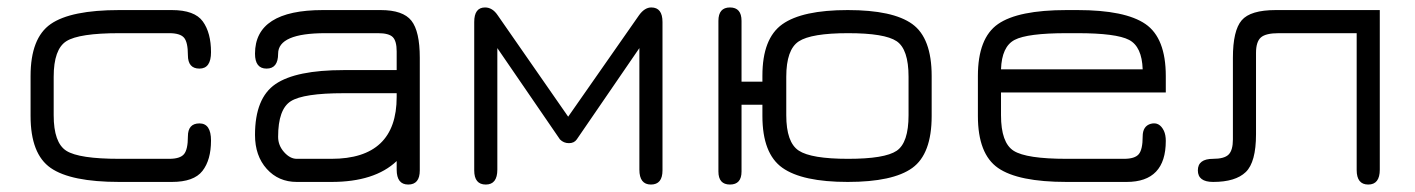

<svg xmlns="http://www.w3.org/2000/svg" viewBox="-20 -488 3796 515"><path d="M441 0H300Q170 0 116 -37.5Q62 -75 62 -177V-284Q62 -386 116 -423.5Q170 -461 300 -461H441Q502 -461 524 -430.5Q546 -400 546 -348Q546 -304 515 -304Q484 -304 484 -340Q484 -375 473.5 -387Q463 -399 434 -399H300Q192 -399 158 -377.5Q124 -356 124 -282V-179Q124 -105 158 -83.5Q192 -62 300 -62H434Q463 -62 473.5 -74.5Q484 -87 484 -122Q484 -157 515 -157Q546 -157 546 -111Q546 -59 523 -29.5Q500 0 441 0Z M902 -300H1044V-350Q1044 -378 1033.5 -388.5Q1023 -399 994 -399H853Q726 -399 726 -344Q726 -304 695 -304Q664 -304 664 -344Q664 -461 846 -461H1001Q1061 -461 1083.5 -432.5Q1106 -404 1106 -333V-31Q1106 7 1075 7Q1044 7 1044 -33V-56Q985 0 869 0H776Q727 0 695.5 -35Q664 -70 664 -126Q664 -225 719 -262.5Q774 -300 902 -300ZM1044 -238H902Q794 -238 760 -216.5Q726 -195 726 -121Q726 -98 742 -80Q758 -62 776 -62H869Q1044 -62 1044 -228Z M1695 -359 1527 -114Q1520 -104 1506 -104Q1492 -104 1482 -114L1314 -359V-33Q1314 7 1283 7Q1252 7 1252 -31V-429Q1252 -468 1281 -468Q1301 -468 1315 -447L1504 -175L1694 -447Q1709 -468 1727 -468Q1757 -468 1757 -429V-31Q1757 7 1726 7Q1695 7 1695 -33Z M1969 -207V-28Q1969 7 1938 7Q1907 7 1907 -28V-432Q1907 -468 1938 -468Q1969 -468 1969 -432V-269H2025V-285Q2025 -385 2078.5 -423Q2132 -461 2254 -461Q2375 -461 2427 -423.5Q2479 -386 2479 -284V-177Q2479 -75 2427 -37.5Q2375 0 2254 0Q2132 0 2078.5 -38Q2025 -76 2025 -177V-207ZM2089 -282V-179Q2089 -106 2122.5 -84Q2156 -62 2255 -62Q2353 -62 2385 -83.5Q2417 -105 2417 -179V-282Q2417 -356 2385 -377.5Q2353 -399 2255 -399Q2156 -399 2122.5 -377Q2089 -355 2089 -282Z M3107 -284V-240H2665V-179Q2665 -105 2699 -83.5Q2733 -62 2841 -62H2995Q3024 -62 3034.5 -74.5Q3045 -87 3045 -122Q3045 -150 3067 -156Q3090 -162 3102 -137Q3107 -126 3107 -110Q3107 0 3002 0H2841Q2711 0 2657 -37.5Q2603 -75 2603 -177V-284Q2603 -386 2657 -423.5Q2711 -461 2841 -461H2870Q2998 -461 3052.5 -423.5Q3107 -386 3107 -284ZM2870 -399H2841Q2736 -399 2701.5 -381Q2667 -363 2665 -302H3045Q3043 -363 3008.5 -381Q2974 -399 2870 -399Z M3681 -461V-33Q3681 7 3650 7Q3619 7 3619 -32V-399H3410Q3375 -399 3362 -387.5Q3349 -376 3349 -346V-128Q3349 -53 3321.5 -26.5Q3294 0 3234 0Q3193 0 3193 -31Q3193 -62 3234 -62Q3264 -62 3275.5 -73.5Q3287 -85 3287 -114V-333Q3287 -406 3310.5 -433.5Q3334 -461 3402 -461Z"/></svg>

Font: Jura Medium
Style: Regular
Weight: 500
Designer: Daniel Johnson, Alexei Vanyashin
Foundry: Daniel Johnson
Version: Version 5.103